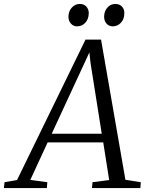

<svg xmlns="http://www.w3.org/2000/svg" viewBox="-80 -949 746 969"><path d="M-60.5 0 -57 -29.5 6 -40.5 351.5 -749H430L553 -41.5L630.5 -29.5L628.5 0H384L387 -29.5L471 -40.5L441 -230.5H160.5L73 -41L159 -29.5L156.5 0ZM181 -274H433.5L377 -630.5L371 -684.5L348 -634.5ZM308.5 -816Q290.5 -816 277.8 -830Q265 -844 265.5 -866.5Q266 -892.5 282.5 -910.8Q299 -929 322.5 -929Q344 -929 356 -915.5Q368 -902 368 -882.5Q367.5 -853 350.8 -834.5Q334 -816 308.5 -816ZM488.5 -816Q470 -816 457.5 -830Q445 -844 445.5 -866.5Q446 -892.5 462 -910.8Q478 -929 502 -929Q523.5 -929 535.8 -915.5Q548 -902 547.5 -882.5Q547.5 -853 530.5 -834.5Q513.5 -816 488.5 -816Z"/></svg>

Font: Merriweather 60pt Light
Style: Italic
Weight: 300
Italic angle: -7.8°
Version: Version 2.101